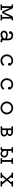

<svg xmlns="http://www.w3.org/2000/svg" viewBox="3715 -4267 570 8040"><g transform="rotate(90 4000.0 -247.0)"><path d="M801 -52Q817 -54 828 -43Q839 -32 839 -17Q839 -2 828 8.5Q817 19 801 18Q783 16 763 14.5Q743 13 723 13H714Q694 13 675 14Q656 15 627 18Q611 19 600 8.5Q589 -2 589 -17Q589 -32 600 -43Q611 -54 627 -52Q639 -51 652.5 -49.5Q666 -48 679 -47H681Q688 -47 688 -55V-363Q688 -370 684 -371.5Q680 -373 677 -366L539 -74Q533 -61 521 -53.5Q509 -46 495 -46Q464 -46 451 -74L323 -359Q321 -364 317 -364Q312 -364 312 -356V-55Q312 -47 319 -47Q333 -47 346.5 -49Q360 -51 373 -52Q389 -54 400 -43Q411 -32 411 -17Q411 -2 400 8.5Q389 19 373 18Q342 15 323 14Q304 13 286 13Q265 13 246.5 14Q228 15 199 18Q183 19 172 8.5Q161 -2 161 -17Q161 -32 172 -43Q183 -54 199 -52Q214 -49 231 -49H233Q240 -49 240 -57V-439Q240 -447 233 -447Q224 -447 216.5 -446Q209 -445 201 -443Q186 -441 174.5 -451Q163 -461 163 -476Q163 -492 174.5 -502Q186 -512 201 -510Q217 -508 225.5 -507Q234 -506 246 -506Q258 -506 282 -505Q304 -505 322.5 -493Q341 -481 350 -460L489 -137Q492 -131 495 -131Q500 -131 501 -137L648 -461Q658 -481 676.5 -493Q695 -505 717 -505Q742 -506 753.5 -506Q765 -506 773.5 -507.5Q782 -509 799 -511Q814 -513 825.5 -502.5Q837 -492 837 -477Q837 -462 825.5 -451.5Q814 -441 799 -443Q792 -445 784.5 -445.5Q777 -446 769 -447H767Q760 -447 760 -439V-57Q760 -49 768 -49Q785 -49 801 -52Z M1720 -59Q1735 -59 1745.5 -47.5Q1756 -36 1756 -21Q1756 -3 1743 8.5Q1730 20 1713 17Q1700 14 1685 12Q1670 10 1655 9Q1635 9 1619 -3Q1603 -15 1597 -34Q1594 -43 1587 -37Q1553 -11 1513 3Q1473 17 1418 17Q1352 17 1308 -21.5Q1264 -60 1264 -122Q1264 -193 1314 -238Q1364 -283 1446 -283Q1477 -283 1512 -276Q1547 -269 1584 -254Q1585 -254 1586 -253.5Q1587 -253 1588 -253Q1595 -253 1595 -261V-301Q1595 -372 1557.5 -407Q1520 -442 1470 -442Q1437 -442 1402 -427Q1395 -423 1397 -415Q1400 -406 1400 -398Q1400 -376 1384.5 -358Q1369 -340 1343 -340Q1316 -340 1300.5 -358.5Q1285 -377 1285 -401Q1285 -426 1303 -447Q1330 -478 1370.5 -495Q1411 -512 1457 -512Q1535 -512 1581.5 -483Q1628 -454 1648.5 -406Q1669 -358 1669 -301V-60Q1669 -52 1677 -52Q1688 -52 1699 -55.5Q1710 -59 1720 -59ZM1418 -55Q1476 -57 1515 -74Q1554 -91 1591 -129Q1595 -134 1595 -140V-168Q1595 -175 1589 -178Q1568 -190 1536 -202Q1504 -214 1450 -214Q1388 -214 1361.5 -186Q1335 -158 1335 -122Q1335 -98 1348 -83.5Q1361 -69 1380.5 -62Q1400 -55 1418 -55Z M2526 17Q2462 17 2412 -5.5Q2362 -28 2327.5 -66.5Q2293 -105 2275 -152Q2257 -199 2257 -247Q2257 -321 2290.5 -381Q2324 -441 2382 -476.5Q2440 -512 2513 -512Q2608 -512 2670 -459Q2696 -437 2714 -408.5Q2732 -380 2732 -354Q2732 -339 2724 -323Q2716 -310 2703 -302Q2690 -294 2674 -294Q2649 -294 2633.5 -312Q2618 -330 2618 -352Q2618 -371 2628 -385Q2633 -392 2628 -398Q2610 -421 2579.5 -432Q2549 -443 2513 -443Q2459 -443 2418.5 -417Q2378 -391 2355 -347Q2332 -303 2332 -247Q2332 -195 2356.5 -151.5Q2381 -108 2424.5 -81.5Q2468 -55 2524 -55Q2568 -55 2604.5 -74Q2641 -93 2669 -123Q2680 -134 2695 -134Q2709 -134 2718 -124Q2730 -112 2730 -94Q2730 -79 2720 -68Q2683 -28 2632 -5.5Q2581 17 2526 17Z M3526 17Q3462 17 3412 -5.5Q3362 -28 3327.5 -66.5Q3293 -105 3275 -152Q3257 -199 3257 -247Q3257 -321 3290.5 -381Q3324 -441 3382 -476.5Q3440 -512 3513 -512Q3608 -512 3670 -459Q3696 -437 3714 -408.5Q3732 -380 3732 -354Q3732 -339 3724 -323Q3716 -310 3703 -302Q3690 -294 3674 -294Q3649 -294 3633.5 -312Q3618 -330 3618 -352Q3618 -371 3628 -385Q3633 -392 3628 -398Q3610 -421 3579.5 -432Q3549 -443 3513 -443Q3459 -443 3418.5 -417Q3378 -391 3355 -347Q3332 -303 3332 -247Q3332 -195 3356.5 -151.5Q3381 -108 3424.5 -81.5Q3468 -55 3524 -55Q3568 -55 3604.5 -74Q3641 -93 3669 -123Q3680 -134 3695 -134Q3709 -134 3718 -124Q3730 -112 3730 -94Q3730 -79 3720 -68Q3683 -28 3632 -5.5Q3581 17 3526 17Z M4500 -512Q4556 -512 4605 -491.5Q4654 -471 4691 -434.5Q4728 -398 4749 -350Q4770 -302 4770 -247Q4770 -192 4749 -144Q4728 -96 4691 -59.5Q4654 -23 4605 -2.5Q4556 18 4500 18Q4444 18 4395 -2.5Q4346 -23 4309 -59.5Q4272 -96 4251 -144Q4230 -192 4230 -247Q4230 -302 4251 -350Q4272 -398 4309 -434.5Q4346 -471 4395 -491.5Q4444 -512 4500 -512ZM4500 -53Q4558 -53 4601.5 -80Q4645 -107 4670 -151Q4695 -195 4695 -247Q4695 -299 4669.5 -343Q4644 -387 4600 -414Q4556 -441 4500 -441Q4443 -441 4399 -414Q4355 -387 4330 -343Q4305 -299 4305 -247Q4305 -195 4330 -151Q4355 -107 4399.5 -80Q4444 -53 4500 -53Z M5309 17Q5293 19 5281 8Q5269 -3 5269 -19Q5269 -36 5281 -46.5Q5293 -57 5309 -55Q5318 -54 5328 -52.5Q5338 -51 5348 -50H5350Q5357 -50 5357 -58V-435Q5357 -443 5350 -443Q5339 -443 5328.5 -442Q5318 -441 5308 -439Q5292 -437 5280.5 -448Q5269 -459 5269 -475Q5269 -491 5280.5 -501.5Q5292 -512 5308 -510Q5320 -509 5332.5 -507.5Q5345 -506 5358 -505H5505Q5562 -505 5600.5 -485Q5639 -465 5658.5 -434Q5678 -403 5678 -368Q5678 -334 5657 -308.5Q5636 -283 5599 -270Q5591 -266 5599 -263Q5641 -250 5668 -217Q5695 -184 5695 -140Q5695 -105 5680 -70.5Q5665 -36 5627 -13.5Q5589 9 5519 9H5379Q5362 9 5344 11.5Q5326 14 5309 17ZM5439 -435Q5430 -435 5430 -426V-301Q5430 -292 5439 -292L5500 -293Q5554 -293 5581.5 -316.5Q5609 -340 5609 -368Q5609 -391 5586 -413Q5563 -435 5505 -435ZM5439 -225Q5430 -225 5430 -216V-69Q5430 -60 5439 -60H5519Q5580 -60 5603 -83Q5626 -106 5626 -139Q5626 -177 5599.5 -201Q5573 -225 5514 -225Z M6297 -313Q6297 -304 6306 -304H6391Q6449 -304 6490.5 -281Q6532 -258 6554.5 -221.5Q6577 -185 6577 -143Q6577 -71 6532.5 -26.5Q6488 18 6412 18Q6379 18 6352.5 3.5Q6326 -11 6305 -33Q6301 -37 6299 -39.5Q6297 -42 6297 -42V-41Q6297 -21 6282 -6.5Q6267 8 6247 9Q6229 10 6211 11.5Q6193 13 6177 15Q6162 16 6151 6Q6140 -4 6140 -19Q6140 -33 6149.5 -43Q6159 -53 6172 -53Q6181 -53 6192 -51.5Q6203 -50 6214 -49H6216Q6223 -49 6223 -57V-437Q6223 -445 6216 -445Q6205 -445 6194.5 -443.5Q6184 -442 6174 -442Q6160 -442 6150 -452Q6140 -462 6140 -477Q6140 -492 6151 -502.5Q6162 -513 6177 -511Q6209 -508 6226.5 -507Q6244 -506 6260 -506Q6278 -506 6295.5 -507.5Q6313 -509 6343 -511Q6358 -513 6369 -502.5Q6380 -492 6380 -477Q6380 -462 6370 -452Q6360 -442 6346 -442Q6338 -442 6327.5 -443Q6317 -444 6306 -445H6304Q6297 -445 6297 -437ZM6811 -52Q6825 -52 6835 -42Q6845 -32 6845 -17Q6845 -2 6834 8.5Q6823 19 6808 18Q6777 15 6758 13.5Q6739 12 6721 12Q6700 12 6681.5 13.5Q6663 15 6633 18Q6618 19 6607 8.5Q6596 -2 6596 -17Q6596 -32 6606 -42Q6616 -52 6630 -52Q6639 -52 6651 -51Q6663 -50 6674 -49H6676Q6683 -49 6683 -57V-437Q6683 -445 6676 -445Q6659 -445 6633 -442Q6618 -441 6607 -451Q6596 -461 6596 -477Q6596 -492 6607 -502.5Q6618 -513 6633 -511Q6665 -508 6684 -507Q6703 -506 6721 -506Q6741 -506 6760 -507.5Q6779 -509 6808 -511Q6823 -513 6834 -502.5Q6845 -492 6845 -477Q6845 -461 6834 -451Q6823 -441 6808 -442Q6784 -445 6767 -445H6765Q6758 -445 6758 -437V-57Q6758 -49 6766 -49Q6777 -49 6789 -50.5Q6801 -52 6811 -52ZM6407 -48Q6432 -48 6454.5 -56.5Q6477 -65 6491.5 -86Q6506 -107 6506 -143Q6506 -177 6488.5 -197.5Q6471 -218 6444.5 -227.5Q6418 -237 6391 -237H6306Q6297 -237 6297 -228V-142Q6297 -137 6300 -131Q6317 -98 6344 -73Q6371 -48 6407 -48Z M7763 -52Q7777 -52 7787 -42Q7797 -32 7797 -18Q7797 -2 7786 8Q7775 18 7760 17Q7735 15 7715.5 14Q7696 13 7677 13Q7659 13 7639.5 14Q7620 15 7594 17Q7579 18 7568 8Q7557 -2 7557 -18Q7557 -33 7568 -43.5Q7579 -54 7594 -52Q7596 -52 7599 -51.5Q7602 -51 7605 -51Q7611 -51 7612.5 -54.5Q7614 -58 7610 -62L7503 -192Q7497 -200 7491 -192L7387 -62Q7385 -60 7385 -56Q7385 -51 7390 -51Q7395 -51 7399 -51.5Q7403 -52 7409 -52Q7423 -52 7433 -42Q7443 -32 7443 -18Q7443 -2 7432 8Q7421 18 7406 17Q7380 15 7360.5 14Q7341 13 7323 13Q7305 13 7285.5 14Q7266 15 7240 17Q7225 18 7214 8Q7203 -2 7203 -18Q7203 -32 7213 -42Q7223 -52 7237 -52Q7248 -52 7259 -51Q7270 -50 7282 -48Q7288 -48 7293 -53L7453 -241Q7458 -247 7453 -253L7294 -441Q7289 -446 7283 -446Q7271 -445 7259 -443.5Q7247 -442 7237 -442Q7223 -442 7213 -452Q7203 -462 7203 -476Q7203 -492 7214 -502.5Q7225 -513 7240 -511Q7266 -509 7285.5 -508Q7305 -507 7323 -507Q7341 -507 7360.5 -508Q7380 -509 7406 -511Q7421 -513 7432 -502.5Q7443 -492 7443 -476Q7443 -461 7432 -451Q7421 -441 7406 -442Q7404 -442 7401.5 -442.5Q7399 -443 7396 -443Q7390 -443 7388.5 -440Q7387 -437 7391 -432L7496 -305Q7502 -298 7508 -305L7612 -432Q7615 -435 7615 -438Q7615 -443 7609 -443Q7605 -443 7600 -442.5Q7595 -442 7591 -442Q7577 -442 7567 -452Q7557 -462 7557 -476Q7557 -492 7568 -502.5Q7579 -513 7594 -511Q7620 -509 7639.5 -508Q7659 -507 7677 -507Q7696 -507 7715.5 -508Q7735 -509 7760 -511Q7775 -513 7786 -502.5Q7797 -492 7797 -476Q7797 -462 7787 -452Q7777 -442 7763 -442Q7753 -442 7741 -443.5Q7729 -445 7717 -446Q7711 -446 7706 -441L7548 -254Q7544 -248 7548 -242L7707 -53Q7711 -49 7716 -49Q7728 -49 7740 -50.5Q7752 -52 7763 -52Z"/></g></svg>

Font: Kiwi Maru
Style: Regular
Weight: 400
Designer: Hiroki-Chan
Version: Version 1.100